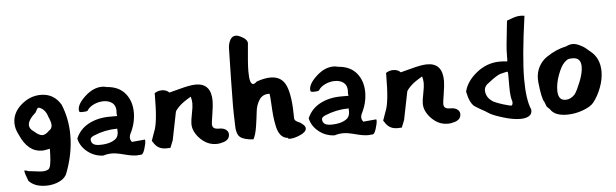

<svg xmlns="http://www.w3.org/2000/svg" viewBox="-49 -802 3594 1121"><g transform="rotate(-5 1748.0 -241.0)"><path d="M28 -233Q28 -294 80 -339Q132 -384 195 -384Q272 -384 312 -316Q347 -231 347 -135Q347 -28 305 83Q295 113 259.5 130Q224 147 181 147Q114 147 80 110Q62 66 61 48Q63 47 78 50L82 53Q97 54 125 58Q153 62 166 62Q186 62 201 54Q210 49 214.5 27Q219 5 220 -28.5Q221 -62 221 -66L205 -63Q190 -59 175 -59Q92 -59 47 -164Q28 -199 28 -233ZM111 -214Q111 -192 138 -174Q166 -149 185 -149Q203 -149 225 -171Q243 -182 243 -203Q243 -221 228 -254Q216 -295 183 -309Q175 -312 170.5 -308Q166 -304 162.5 -295.5Q159 -287 157 -285Q111 -244 111 -214Z M386 -111Q409 -166 462.5 -194Q516 -222 585 -222H629L627 -237Q628 -242 628 -252Q628 -284 608 -299.5Q588 -315 557 -315Q528 -315 500 -302Q472 -289 460 -268Q453 -263 428 -263Q416 -263 412.5 -265.5Q409 -268 409 -278Q409 -313 457 -356.5Q505 -400 556 -400Q571 -400 583 -396Q654 -391 691 -346Q728 -301 728 -234Q728 -171 696 -109Q692 -100 692 -90Q692 -76 702 -64L779 -71V-68Q780 -66 780 -65Q780 -46 770 -15.5Q760 15 750 15H749Q731 17 723 17Q695 17 650 5Q605 -7 580 -7Q553 -7 528 1Q476 -1 436 -33Q396 -65 386 -111ZM463 -99Q463 -63 513 -63Q577 -63 609 -90Q624 -104 624 -132Q624 -143 623 -149H621Q620 -148 618 -148Q551 -148 484 -120Q463 -111 463 -99Z M818 -60 836 -111Q859 -162 859 -321V-336Q879 -349 902 -349Q929 -349 945 -332Q948 -332 1008.5 -348.5Q1069 -365 1102 -365Q1192 -365 1192 -261Q1192 -236 1184 -186Q1176 -136 1176 -127Q1176 -111 1185 -104Q1194 -97 1216 -97Q1242 -97 1256 -86Q1270 -75 1270 -59Q1270 -27 1234 -16Q1213 -9 1192 -9Q1151 -9 1118 -33.5Q1085 -58 1068 -92Q1057 -114 1057 -139Q1057 -158 1065 -197Q1073 -236 1073 -257Q1073 -276 1067 -297Q1066 -297 1056.5 -291Q1047 -285 1043.5 -283Q1040 -281 1030.5 -274.5Q1021 -268 1016.5 -264.5Q1012 -261 1004 -254Q996 -247 991.5 -242Q987 -237 981.5 -230.5Q976 -224 973 -217L940 -53L923 -10L901 -9H897Q854 -9 831 -41Z M1308 -223Q1308 -256 1310 -372L1314 -562Q1316 -590 1327.5 -609.5Q1339 -629 1360 -629Q1373 -629 1388 -621Q1427 -602 1427 -578Q1427 -574 1426 -571Q1426 -566 1423 -537Q1420 -508 1417.5 -473.5Q1415 -439 1415 -413Q1415 -339 1437 -339Q1446 -339 1459 -352Q1506 -368 1540 -368Q1608 -368 1632.5 -307.5Q1657 -247 1657 -122Q1657 -111 1663.5 -105Q1670 -99 1681 -94.5Q1692 -90 1696 -86Q1720 -70 1720 -55Q1720 -34 1684.5 -18Q1649 -2 1623 -2Q1617 -2 1613.5 -3.5Q1610 -5 1611 -8Q1586 -10 1570 -29Q1554 -48 1547 -80.5Q1540 -113 1537 -143Q1534 -173 1532 -214Q1530 -255 1527 -274H1521Q1485 -274 1466 -244.5Q1447 -215 1443 -177Q1439 -139 1431.5 -90.5Q1424 -42 1410 -17Q1356 -20 1333 -38Q1310 -56 1310 -115V-126Q1308 -174 1308 -223Z M1742 -111Q1765 -166 1818.5 -194Q1872 -222 1941 -222H1985L1983 -237Q1984 -242 1984 -252Q1984 -284 1964 -299.5Q1944 -315 1913 -315Q1884 -315 1856 -302Q1828 -289 1816 -268Q1809 -263 1784 -263Q1772 -263 1768.5 -265.5Q1765 -268 1765 -278Q1765 -313 1813 -356.5Q1861 -400 1912 -400Q1927 -400 1939 -396Q2010 -391 2047 -346Q2084 -301 2084 -234Q2084 -171 2052 -109Q2048 -100 2048 -90Q2048 -76 2058 -64L2135 -71V-68Q2136 -66 2136 -65Q2136 -46 2126 -15.5Q2116 15 2106 15H2105Q2087 17 2079 17Q2051 17 2006 5Q1961 -7 1936 -7Q1909 -7 1884 1Q1832 -1 1792 -33Q1752 -65 1742 -111ZM1819 -99Q1819 -63 1869 -63Q1933 -63 1965 -90Q1980 -104 1980 -132Q1980 -143 1979 -149H1977Q1976 -148 1974 -148Q1907 -148 1840 -120Q1819 -111 1819 -99Z M2174 -60 2192 -111Q2215 -162 2215 -321V-336Q2235 -349 2258 -349Q2285 -349 2301 -332Q2304 -332 2364.5 -348.5Q2425 -365 2458 -365Q2548 -365 2548 -261Q2548 -236 2540 -186Q2532 -136 2532 -127Q2532 -111 2541 -104Q2550 -97 2572 -97Q2598 -97 2612 -86Q2626 -75 2626 -59Q2626 -27 2590 -16Q2569 -9 2548 -9Q2507 -9 2474 -33.5Q2441 -58 2424 -92Q2413 -114 2413 -139Q2413 -158 2421 -197Q2429 -236 2429 -257Q2429 -276 2423 -297Q2422 -297 2412.5 -291Q2403 -285 2399.5 -283Q2396 -281 2386.5 -274.5Q2377 -268 2372.5 -264.5Q2368 -261 2360 -254Q2352 -247 2347.5 -242Q2343 -237 2337.5 -230.5Q2332 -224 2329 -217L2296 -53L2279 -10L2257 -9H2253Q2210 -9 2187 -41Z M2671 -186Q2685 -246 2746 -295Q2807 -344 2883 -344Q2907 -344 2925 -341Q2927 -344 2927 -353V-369Q2927 -412 2931 -446L2945 -578Q2945 -579 2947 -579Q2951 -580 2966 -586Q2981 -592 2996 -596Q3011 -600 3027 -600Q3035 -600 3049 -598Q3049 -598 3049 -597Q3015 -356 3015 -230Q3015 -108 3041 -49Q3041 -48 3041 -48Q3043 -22 3023 -11Q3015 -6 3002 -3Q2989 0 2973 0Q2931 0 2875 -17Q2819 -34 2797 -47Q2773 -63 2743 -79Q2715 -95 2707 -102Q2699 -109 2689 -128.5Q2679 -148 2671 -186ZM2925 -238V-256Q2925 -279 2923 -281Q2919 -282 2899 -277Q2873 -271 2867 -267Q2835 -249 2797 -218Q2781 -203 2781 -182Q2781 -177 2783 -167Q2789 -145 2804 -130.5Q2819 -116 2833 -111Q2845 -105 2879 -94Q2921 -82 2925 -82Q2933 -82 2935 -93Q2937 -105 2933 -112V-113Q2925 -138 2925 -193Q2925 -222 2925 -238ZM2925 -238ZM2783 -167Z M3095 -223Q3095 -263 3112.5 -295.5Q3130 -328 3159.5 -348Q3189 -368 3218 -380.5Q3247 -393 3277 -399Q3296 -409 3315 -409Q3333 -409 3354.5 -398.5Q3376 -388 3385 -381Q3394 -374 3415 -356Q3469 -313 3469 -235Q3469 -189 3450.5 -140.5Q3432 -92 3405 -58Q3387 -35 3340.5 -18Q3294 -1 3247 -1Q3175 -1 3150 -41Q3138 -52 3134 -56.5Q3130 -61 3127.5 -70Q3125 -79 3121 -87Q3106 -107 3096 -203Q3095 -210 3095 -223ZM3202 -147Q3202 -94 3237 -89Q3239 -89 3242 -88.5Q3245 -88 3246 -88Q3276 -88 3301 -115Q3315 -134 3335.5 -185Q3356 -236 3356 -273Q3356 -326 3308 -326Q3287 -326 3280 -323Q3272 -320 3257 -305Q3238 -286 3220 -237.5Q3202 -189 3202 -147Z"/></g></svg>

Font: NaniFont Regular
Style: Regular
Weight: 400
Designer: Nanigashitei
Version: Version 1.036